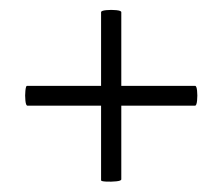

<svg xmlns="http://www.w3.org/2000/svg" viewBox="-20 -378 438 378"><path d="M34 -170Q31 -170 30 -180Q29 -190 30 -199.5Q31 -209 33 -209H364Q367 -209 368 -199.5Q369 -190 368 -180Q367 -170 364 -170ZM218.8 -25Q218.8 -22 208.9 -21Q199 -20 189 -20.5Q179 -21 179 -23V-354Q179 -357 189 -358Q199 -359 208.9 -358Q218.8 -357 218.8 -354Z"/></svg>

Font: Cormorant Garamond Light
Style: Italic
Weight: 300
Italic angle: -10°
Designer: Christian Thalmann (Catharsis Fonts)
Foundry: Catharsis Fonts
Version: Version 4.001